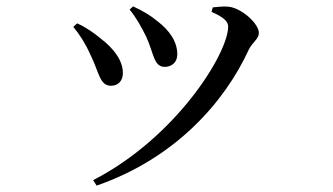

<svg xmlns="http://www.w3.org/2000/svg" viewBox="-20 -529 1040 600"><path d="M385 -499C404 -477 424 -441 437 -414C461 -362 460 -320 495 -320C515 -320 534 -333 534 -359C534 -400 509 -434 473 -462C449 -482 426 -495 396 -509ZM282 51C527 -34 682 -209 758 -375C770 -398 789 -408 789 -426C789 -455 736 -503 695 -508C678 -510 659 -507 645 -506L641 -492C677 -476 693 -463 693 -446C693 -362 530 -99 271 34ZM209 -445C229 -421 247 -393 263 -357C290 -303 291 -261 327 -261C351 -261 364 -278 364 -301C364 -338 338 -376 293 -410C276 -424 249 -444 221 -456Z"/></svg>

Font: Noto Serif CJK SC Medium
Style: Regular
Weight: 500
Designer: Ryoko NISHIZUKA 西塚涼子 (kana & ideographs); Frank Grießhammer (Latin, Greek & Cyrillic); Wenlong ZHANG 张文龙 (bopomofo); San
Foundry: Adobe
Version: Version 2.001;hotconv 1.1.0;makeotfexe 2.6.0